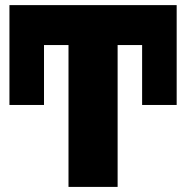

<svg xmlns="http://www.w3.org/2000/svg" viewBox="-20 -734 731 754"><path d="M441.9 0H249V-557.1H152.8V-321.8H17.1V-713.9H673.8V-321.8H538.1V-557.1H441.9Z"/></svg>

Font: Open Sans ExtraBold
Style: Regular
Weight: 800
Designer: Monotype Design Team
Foundry: Monotype Imaging Inc.
Version: Version 3.003; ttfautohint (v1.8.4)